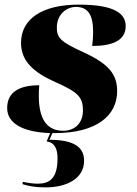

<svg xmlns="http://www.w3.org/2000/svg" viewBox="-20 -566 591 831"><path d="M218 10C401 10 487 -68 487 -171C487 -242 454 -288 343 -339C241 -385 226 -403 226 -447C226 -502 266 -536 309 -536C361 -536 383 -501 383 -429C383 -410 382 -390 379 -367C469 -367 524 -392 524 -453C524 -504 482 -546 321 -546C165 -546 71 -486 71 -380C71 -304 122 -254 219 -211C321 -166 339 -144 339 -87C339 -35 305 0 254 0C195 0 148 -35 148 -150C148 -164 148 -180 150 -197C61 -197 11 -166 11 -98C11 -34 76 6 197 10L182 46C217 51 229 79 229 119C229 208 193 229 143 229C125 229 102 226 79 221L77 231C103 239 131 245 178 245C267 245 344 208 344 130C344 79 312 39 194 39L207 10C211 10 214 10 218 10Z"/></svg>

Font: Noto Serif Display Black
Style: Italic
Weight: 900
Italic angle: -12°
Designer: Monotype Design Team
Foundry: Monotype Imaging Inc.
Version: Version 2.009